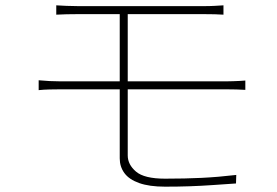

<svg xmlns="http://www.w3.org/2000/svg" viewBox="-20 -705 1040 720"><path d="M191 -685Q209 -684 229.5 -683Q250 -682 274 -682Q288 -682 323.5 -682Q359 -682 407 -682Q455 -682 507.5 -682Q560 -682 608.5 -682Q657 -682 693 -682Q729 -682 743 -682Q767 -682 784.5 -683Q802 -684 818 -685V-650Q802 -651 785.5 -651.5Q769 -652 743 -652Q729 -652 693 -652Q657 -652 608.5 -652Q560 -652 507.5 -652Q455 -652 407 -652Q359 -652 323.5 -652Q288 -652 274 -652Q250 -652 229.5 -651.5Q209 -651 191 -650ZM459 -395Q459 -356 459 -314Q459 -272 459 -233.5Q459 -195 459 -165.5Q459 -136 459 -122Q459 -88 490 -61.5Q521 -35 599 -35Q674 -35 736 -38Q798 -41 866 -49L865 -17Q820 -14 777.5 -11Q735 -8 691.5 -6.5Q648 -5 599 -5Q540 -5 502 -18.5Q464 -32 446.5 -56Q429 -80 429 -111Q429 -141 429 -175Q429 -209 429 -246Q429 -283 429 -321Q429 -359 429 -396Q429 -409 429 -436Q429 -463 429 -496.5Q429 -530 429 -564Q429 -598 429 -626Q429 -654 429 -669L459 -668Q459 -653 459 -625.5Q459 -598 459 -564Q459 -530 459 -496.5Q459 -463 459 -436Q459 -409 459 -395ZM125 -404Q145 -402 166 -401Q187 -400 204 -400Q215 -400 251.5 -400Q288 -400 340.5 -400Q393 -400 454 -400Q515 -400 576 -400Q637 -400 690.5 -400Q744 -400 781 -400Q818 -400 831 -400Q842 -400 854 -400.5Q866 -401 878.5 -401.5Q891 -402 900 -403V-368Q886 -369 867 -369.5Q848 -370 831 -370Q818 -370 781 -370Q744 -370 690.5 -370Q637 -370 576 -370Q515 -370 454 -370Q393 -370 340.5 -370Q288 -370 251.5 -370Q215 -370 204 -370Q187 -370 165.5 -369.5Q144 -369 125 -367Z"/></svg>

Font: Noto Sans TC Thin
Style: Regular
Weight: 100
Designer: Ryoko NISHIZUKA 西塚涼子 (kana, bopomofo & ideographs); Paul D. Hunt (Latin, Greek & Cyrillic); Sandoll Communications 산돌커뮤니
Foundry: Adobe
Version: Version 2.004-H2;hotconv 1.0.118;makeotfexe 2.5.65603